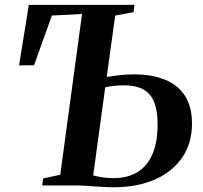

<svg xmlns="http://www.w3.org/2000/svg" viewBox="-20 -763 836 790"><path d="M448 7.5Q421.5 7.5 393.2 5.5Q365 3.5 338.2 1.8Q311.5 0 288.5 0H154L157 -28.5L228 -44L317.5 -705.5L193.5 -699L120 -494.5L58.5 -494L98.5 -743H533L529.5 -713L454 -699L419 -446.5Q441 -450 470.2 -453.5Q499.5 -457 532 -457Q604.5 -457 658 -435.5Q711.5 -414 740.8 -369.2Q770 -324.5 770 -254.5Q770 -174 729.8 -115Q689.5 -56 617 -24.2Q544.5 7.5 448 7.5ZM446.5 -30Q505.5 -30 546.2 -55.2Q587 -80.5 607.8 -130Q628.5 -179.5 628.5 -251Q628.5 -308.5 613.8 -344Q599 -379.5 568.5 -395.8Q538 -412 490.5 -412Q476 -412 462 -411Q448 -410 435.5 -408Q423 -406 413 -404L363.5 -41Q381.5 -36.5 403 -33.2Q424.5 -30 446.5 -30Z"/></svg>

Font: Merriweather 96pt SemiBold
Style: Italic
Weight: 600
Italic angle: -7.8°
Version: Version 2.101